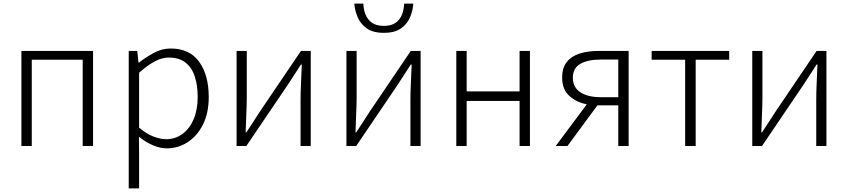

<svg xmlns="http://www.w3.org/2000/svg" viewBox="-20 -819 4756 1077"><path d="M100.1 0V-533.2H502V0H443.8V-483.9H158.2V0Z M702.1 237.8V-533.2H750L756.8 -467.8H759.3Q797.9 -498 843 -522.5Q888.2 -546.9 937 -546.9Q1043.5 -546.9 1097.2 -472.4Q1150.9 -397.9 1150.9 -274.9Q1150.9 -184.1 1118.2 -119.6Q1085.4 -55.2 1032 -21Q978.5 13.2 916 13.2Q878.4 13.2 838.9 -3.7Q799.3 -20.5 759.3 -51.8L760.3 45.9V237.8ZM911.1 -38.1Q962.9 -38.1 1003.2 -67.4Q1043.5 -96.7 1066.2 -150.1Q1088.9 -203.6 1088.9 -274.9Q1088.9 -338.9 1073 -388.9Q1057.1 -439 1021.2 -467.5Q985.4 -496.1 926.3 -496.1Q887.7 -496.1 847.2 -474.1Q806.6 -452.1 760.3 -411.1V-103Q802.7 -66.9 842.3 -52.5Q881.8 -38.1 911.1 -38.1Z M1307.1 0V-533.2H1364.3V-275.9Q1364.3 -233.4 1361.8 -181.4Q1359.4 -129.4 1357.9 -76.2H1361.8Q1377.9 -100.6 1399.7 -134Q1421.4 -167.5 1437 -191.9L1668 -533.2H1723.1V0H1666V-255.9Q1666 -300.3 1668.5 -352.1Q1670.9 -403.8 1672.9 -457H1668Q1652.3 -432.1 1630.6 -399.2Q1608.9 -366.2 1593.3 -341.8L1361.8 0Z M1923.3 0V-533.2H1980.5V-275.9Q1980.5 -233.4 1978 -181.4Q1975.6 -129.4 1974.1 -76.2H1978Q1994.1 -100.6 2015.9 -134Q2037.6 -167.5 2053.2 -191.9L2284.2 -533.2H2339.4V0H2282.2V-255.9Q2282.2 -300.3 2284.7 -352.1Q2287.1 -403.8 2289.1 -457H2284.2Q2268.6 -432.1 2246.8 -399.2Q2225.1 -366.2 2209.5 -341.8L1978 0ZM2133.3 -634.8Q2071.8 -634.8 2036.6 -660.2Q2001.5 -685.5 1985.8 -723.6Q1970.2 -761.7 1967.3 -798.8H2018.1Q2019 -767.1 2030 -738.5Q2041 -710 2065.9 -691.9Q2090.8 -673.8 2133.3 -673.8Q2175.8 -673.8 2200.2 -691.9Q2224.6 -710 2235.4 -738.5Q2246.1 -767.1 2247.1 -798.8H2298.3Q2296.4 -761.7 2280.8 -723.6Q2265.1 -685.5 2230 -660.2Q2194.8 -634.8 2133.3 -634.8Z M2539.6 0V-533.2H2597.7V-306.2H2894.5V-533.2H2952.6V0H2894.5V-252.9H2597.7V0Z M3448.2 0V-228H3332H3331.1L3163.1 0H3097.2L3271.5 -233.9Q3212.9 -245.1 3173.1 -281.5Q3133.3 -317.9 3133.3 -383.8Q3133.3 -439 3159.7 -471.7Q3186 -504.4 3231.9 -518.8Q3277.8 -533.2 3336.4 -533.2H3506.3V0ZM3349.1 -273.9H3448.2V-484.9H3349.1Q3277.3 -484.9 3235.4 -460.9Q3193.4 -437 3193.4 -382.8Q3193.4 -329.1 3235.4 -301.5Q3277.3 -273.9 3349.1 -273.9Z M3823.2 0V-483.9H3635.3V-533.2H4070.3V-483.9H3882.3V0Z M4199.7 0V-533.2H4256.8V-275.9Q4256.8 -233.4 4254.4 -181.4Q4252 -129.4 4250.5 -76.2H4254.4Q4270.5 -100.6 4292.2 -134Q4314 -167.5 4329.6 -191.9L4560.5 -533.2H4615.7V0H4558.6V-255.9Q4558.6 -300.3 4561 -352.1Q4563.5 -403.8 4565.4 -457H4560.5Q4544.9 -432.1 4523.2 -399.2Q4501.5 -366.2 4485.8 -341.8L4254.4 0Z"/></svg>

Font: Source Han Sans CN Light
Style: Regular
Weight: 300
Designer: Ryoko NISHIZUKA  (kana, bopomofo & ideographs); Paul D. Hunt (Latin, Greek & Cyrillic); Sandoll Communications , Soo-you
Foundry: Adobe
Version: Version 2.000;hotconv 1.0.107;makeotfexe 2.5.65593